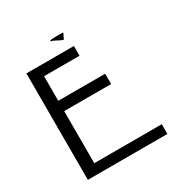

<svg xmlns="http://www.w3.org/2000/svg" viewBox="-186 -974 1098 1135"><g transform="rotate(-30 363.5 -406.0)"><path d="M414.1 -718.8V-652.3H171.9V-484.4H492.2V-414.1H171.9V-58.6H632.8V7.8H89.8V-718.8ZM398.4 -820.3V-816.4L390.6 -800.8Q382.8 -785.2 382.8 -781.2Q371.1 -781.2 343.8 -796.9L320.3 -808.6Q308.6 -808.6 308.6 -816.4V-812.5Q300.8 -820.3 351.6 -820.3Z"/></g></svg>

Font: 和音 by 宁静之雨，公众号njzyshare
Style: Regular
Weight: 400
Designer: Steve Matteson
Foundry: Ascender Corporation
Version: Version 6.00;June 8, 2018;FontCreator 11.0.0.2388 32-bit